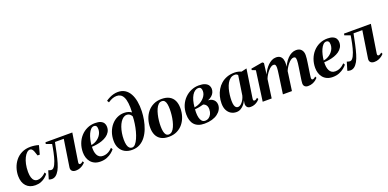

<svg xmlns="http://www.w3.org/2000/svg" viewBox="-5 -1768 5486 2717"><g transform="rotate(-20 2738.0 -409.0)"><path d="M202 11Q115 11 65 -43.5Q15 -98 14.5 -194.5Q14.5 -256.5 34 -315.5Q53.5 -374.5 91.8 -422Q130 -469.5 187 -497.2Q244 -525 318 -525Q346.5 -525 381.2 -520.2Q416 -515.5 441 -506L405.5 -375L372.5 -375.5Q360 -418 349.5 -443Q339 -468 327.2 -479.2Q315.5 -490.5 298 -490.5Q274.5 -490.5 251 -469.2Q227.5 -448 208 -409.2Q188.5 -370.5 177 -318Q165.5 -265.5 165.5 -202Q166 -150 177 -116.5Q188 -83 208 -66.5Q228 -50 256 -50Q281 -50 304.5 -59.5Q328 -69 348.2 -83.8Q368.5 -98.5 383 -115L398 -89Q381 -66 353.5 -42.8Q326 -19.5 288.2 -4.2Q250.5 11 202 11Z M879 -87Q876.5 -68 883 -61.8Q889.5 -55.5 896.5 -55.5Q905.5 -55.5 917.2 -61Q929 -66.5 943 -80L955 -57Q943 -43 922.5 -27.2Q902 -11.5 873.8 0Q845.5 11.5 810.5 11.5Q772 11.5 752.8 -8.5Q733.5 -28.5 739 -63.5L801.5 -470H669Q652 -384.5 635.8 -309.5Q619.5 -234.5 601.8 -175Q584 -115.5 562 -75.5Q537 -32 509.8 -12Q482.5 8 450 8Q436 8 423.2 4.8Q410.5 1.5 405 -2L442.5 -126.5Q448 -125 455.5 -122.2Q463 -119.5 471.8 -117.5Q480.5 -115.5 489 -115.5Q506 -115.5 520.2 -130Q534.5 -144.5 546.5 -168Q558.5 -191.5 568 -219.5Q577.5 -247.5 584.5 -274Q593.5 -307.5 600.5 -341.8Q607.5 -376 612.8 -406Q618 -436 621.5 -457L536.5 -488.5L541.5 -512.5H945.5Z M1400.5 -95.5Q1385.5 -75 1355.2 -50Q1325 -25 1281.5 -7Q1238 11 1182.5 11Q1132.5 11 1096 -5.8Q1059.5 -22.5 1035.8 -51.8Q1012 -81 1000.8 -118Q989.5 -155 989.5 -195Q989.5 -265 1012 -325.5Q1034.5 -386 1075.5 -431.5Q1116.5 -477 1171.8 -502.5Q1227 -528 1292.5 -528Q1342.5 -528 1374 -514.2Q1405.5 -500.5 1420.2 -476.5Q1435 -452.5 1435 -421.5Q1435.5 -378 1416.2 -345.8Q1397 -313.5 1365 -291.2Q1333 -269 1294 -255.2Q1255 -241.5 1214 -234.8Q1173 -228 1137.5 -227Q1135 -192 1139.5 -160.5Q1144 -129 1156 -104.8Q1168 -80.5 1189.2 -66.5Q1210.5 -52.5 1242 -52.5Q1273 -52.5 1299.2 -62Q1325.5 -71.5 1347 -87.5Q1368.5 -103.5 1385 -121.5ZM1264.5 -493.5Q1237.5 -493.5 1216 -471.5Q1194.5 -449.5 1178.5 -414Q1162.5 -378.5 1152.5 -336.2Q1142.5 -294 1139 -253Q1163 -256.5 1187.2 -266.5Q1211.5 -276.5 1233.5 -292.8Q1255.5 -309 1272.2 -330.2Q1289 -351.5 1298.8 -377.2Q1308.5 -403 1308.5 -432.5Q1308 -465.5 1296.5 -479.5Q1285 -493.5 1264.5 -493.5Z M1659.5 9Q1597 9 1551 -16.2Q1505 -41.5 1479.5 -88.8Q1454 -136 1454 -201.5Q1454 -271.5 1475.5 -330.2Q1497 -389 1534.5 -432.5Q1572 -476 1621.5 -499.5Q1671 -523 1727.5 -523Q1762 -523 1791.5 -513.2Q1821 -503.5 1837 -489.5Q1841.5 -573 1834.2 -629.8Q1827 -686.5 1810 -720.2Q1793 -754 1767.8 -769Q1742.5 -784 1710.5 -784Q1680 -784 1649 -773.2Q1618 -762.5 1579 -736L1561 -765.5Q1587.5 -784.5 1617.5 -799.2Q1647.5 -814 1679.8 -822.5Q1712 -831 1745.5 -831Q1807.5 -831 1851.5 -802.8Q1895.5 -774.5 1923.2 -724.2Q1951 -674 1963 -606.5Q1975 -539 1972.5 -460.5Q1970.5 -398 1958.5 -332Q1946.5 -266 1923.2 -205.2Q1900 -144.5 1863.8 -96Q1827.5 -47.5 1777 -19.2Q1726.5 9 1659.5 9ZM1669.5 -22.5Q1696 -22.5 1719.2 -49Q1742.5 -75.5 1762 -119.5Q1781.5 -163.5 1795.8 -217.2Q1810 -271 1818.2 -327.2Q1826.5 -383.5 1827.5 -432.5Q1821.5 -446 1811.2 -457.8Q1801 -469.5 1786.5 -476.8Q1772 -484 1752 -484Q1725 -484 1701.5 -467.2Q1678 -450.5 1658.2 -420.8Q1638.5 -391 1624.5 -351.2Q1610.5 -311.5 1602.8 -265Q1595 -218.5 1595 -169Q1595 -119 1603.8 -86.5Q1612.5 -54 1629.2 -38.2Q1646 -22.5 1669.5 -22.5Z M2292 -527Q2363.5 -527 2409.5 -501.2Q2455.5 -475.5 2478 -428Q2500.5 -380.5 2500.5 -314.5Q2500.5 -249.5 2481.5 -190.5Q2462.5 -131.5 2425.8 -85.8Q2389 -40 2335 -13.5Q2281 13 2211.5 13Q2140.5 13 2094.5 -13Q2048.5 -39 2026.2 -86.8Q2004 -134.5 2004 -198Q2003.5 -265 2022.8 -324.5Q2042 -384 2079.2 -429.5Q2116.5 -475 2170 -501Q2223.5 -527 2292 -527ZM2285 -495.5Q2256 -495.5 2233.8 -474.2Q2211.5 -453 2195.8 -417.5Q2180 -382 2169.8 -338.8Q2159.5 -295.5 2154.5 -250Q2149.5 -204.5 2150 -165Q2150 -121 2157 -88.2Q2164 -55.5 2179.2 -37.2Q2194.5 -19 2220 -19Q2249 -19 2271.2 -40.2Q2293.5 -61.5 2309.2 -97.2Q2325 -133 2335.2 -176.5Q2345.5 -220 2350.2 -265Q2355 -310 2355 -350Q2355 -393 2349 -425.8Q2343 -458.5 2328.2 -477Q2313.5 -495.5 2285 -495.5Z M2749 10.5Q2696.5 10.5 2658.5 -4.2Q2620.5 -19 2596 -46.8Q2571.5 -74.5 2559.8 -113.5Q2548 -152.5 2548 -200.5Q2548 -275 2573.2 -335Q2598.5 -395 2641.8 -438Q2685 -481 2739.8 -504Q2794.5 -527 2852.5 -527Q2911 -527 2946 -511.8Q2981 -496.5 2996.5 -472Q3012 -447.5 3012 -419Q3012 -388.5 2999.2 -362.2Q2986.5 -336 2962.5 -315.8Q2938.5 -295.5 2906 -283Q2939 -283 2964.8 -269.2Q2990.5 -255.5 3005.2 -231.5Q3020 -207.5 3020 -176Q3020 -138.5 3001.2 -104.8Q2982.5 -71 2947.2 -45Q2912 -19 2861.8 -4.2Q2811.5 10.5 2749 10.5ZM2771.5 -25.5Q2801.5 -25.5 2825.8 -42Q2850 -58.5 2864.8 -88.2Q2879.5 -118 2880 -157.5Q2880.5 -184.5 2873 -203.2Q2865.5 -222 2852 -233.5Q2838.5 -245 2821 -251Q2810 -248.5 2796.8 -245Q2783.5 -241.5 2769.2 -238.2Q2755 -235 2739 -232.5Q2728 -231 2716 -229.5Q2704 -228 2690.5 -227.5Q2689 -216.5 2688.2 -203Q2687.5 -189.5 2687.5 -175.5Q2687.5 -135.5 2695.8 -101.2Q2704 -67 2722.5 -46.2Q2741 -25.5 2771.5 -25.5ZM2692.5 -254Q2716 -258 2736.5 -264.8Q2757 -271.5 2774 -280.2Q2791 -289 2802.5 -298Q2827 -316 2844.8 -336.8Q2862.5 -357.5 2872.5 -381.5Q2882.5 -405.5 2882.5 -431Q2882.5 -462 2871.2 -477.8Q2860 -493.5 2834.5 -493.5Q2807 -493.5 2783 -476.8Q2759 -460 2740.2 -429Q2721.5 -398 2709.2 -353.8Q2697 -309.5 2692.5 -254Z M3506.5 -89.5Q3504 -69.5 3509 -62.5Q3514 -55.5 3523.5 -55.5Q3534 -55.5 3545 -61.2Q3556 -67 3569 -80.5L3581 -57Q3569.5 -42 3550 -26.2Q3530.5 -10.5 3503.5 0.2Q3476.5 11 3443 11Q3404.5 11 3388.5 -11.5Q3372.5 -34 3375.5 -65L3382.5 -109.5Q3371.5 -81 3349.2 -53.2Q3327 -25.5 3296.8 -7.2Q3266.5 11 3229.5 11Q3185.5 11 3149.2 -10.2Q3113 -31.5 3091.5 -73Q3070 -114.5 3070 -175Q3070 -229.5 3083.2 -280.8Q3096.5 -332 3122.5 -376.2Q3148.5 -420.5 3187 -453.8Q3225.5 -487 3276.2 -505.8Q3327 -524.5 3389.5 -524.5Q3419 -524.5 3444.5 -518.2Q3470 -512 3491.5 -502.5L3571.5 -521.5ZM3429 -471.5Q3425 -480 3413.8 -487Q3402.5 -494 3384 -494Q3346 -494 3318 -473.2Q3290 -452.5 3270.2 -417.5Q3250.5 -382.5 3238.8 -339.2Q3227 -296 3221.5 -250.5Q3216 -205 3216 -164Q3216 -120 3223.8 -94.8Q3231.5 -69.5 3244.8 -59.2Q3258 -49 3274 -49Q3290 -49 3306.5 -59Q3323 -69 3338 -87Q3353 -105 3365.5 -129.2Q3378 -153.5 3385 -181Z M3830.5 -509 3809.5 -343Q3823.5 -376 3844.5 -408.2Q3865.5 -440.5 3892.2 -467Q3919 -493.5 3950 -509.5Q3981 -525.5 4016 -525.5Q4054.5 -525.5 4077.8 -508Q4101 -490.5 4110.8 -458.2Q4120.5 -426 4117.5 -382.5Q4117 -374.5 4115.5 -362Q4114 -349.5 4112 -335.2Q4110 -321 4107.5 -308L4092.5 -294.5Q4110 -347 4134.2 -389.5Q4158.5 -432 4187.8 -462.5Q4217 -493 4250 -509.2Q4283 -525.5 4317.5 -525.5Q4370 -525.5 4396.8 -494.5Q4423.5 -463.5 4423.5 -412.5Q4423.5 -388.5 4420.2 -360.5Q4417 -332.5 4412.5 -302.2Q4408 -272 4403.5 -242Q4399.5 -215 4394.8 -184.8Q4390 -154.5 4386.5 -128Q4383 -101.5 4381.5 -85Q4381.5 -67.5 4386.5 -61.5Q4391.5 -55.5 4399.5 -55.5Q4408.5 -55.5 4420 -61.2Q4431.5 -67 4445.5 -81L4457 -57.5Q4446 -44.5 4425.8 -28.5Q4405.5 -12.5 4375.8 -0.5Q4346 11.5 4306 11.5Q4288 11.5 4272.8 4.5Q4257.5 -2.5 4249 -16.2Q4240.5 -30 4240.5 -51Q4240.5 -64.5 4244.2 -93.2Q4248 -122 4253.5 -156.8Q4259 -191.5 4263.5 -221.5Q4268.5 -254 4273 -285.2Q4277.5 -316.5 4280.8 -342.5Q4284 -368.5 4283.5 -385Q4283.5 -413 4276.5 -425.8Q4269.5 -438.5 4248.5 -438.5Q4229.5 -438.5 4207.2 -423.2Q4185 -408 4162.8 -381Q4140.5 -354 4121.2 -318.5Q4102 -283 4089.5 -242.5L4111 -327.5Q4109 -309.5 4107.2 -294.8Q4105.5 -280 4103.5 -265.2Q4101.5 -250.5 4099 -232L4066.5 0H3930.5L3962 -221.5Q3966.5 -254 3971 -285.5Q3975.5 -317 3978.5 -343Q3981.5 -369 3981.5 -384.5Q3981 -413 3973.8 -425.8Q3966.5 -438.5 3945 -438.5Q3927.5 -438.5 3907 -424.8Q3886.5 -411 3866.2 -388Q3846 -365 3828.8 -336.8Q3811.5 -308.5 3800.5 -279.5L3761.5 0H3626L3688.5 -452L3633 -474L3636.5 -494.5L3810.5 -525Z M4898.5 -95.5Q4883.5 -75 4853.2 -50Q4823 -25 4779.5 -7Q4736 11 4680.5 11Q4630.5 11 4594 -5.8Q4557.5 -22.5 4533.8 -51.8Q4510 -81 4498.8 -118Q4487.5 -155 4487.5 -195Q4487.5 -265 4510 -325.5Q4532.5 -386 4573.5 -431.5Q4614.5 -477 4669.8 -502.5Q4725 -528 4790.5 -528Q4840.5 -528 4872 -514.2Q4903.5 -500.5 4918.2 -476.5Q4933 -452.5 4933 -421.5Q4933.5 -378 4914.2 -345.8Q4895 -313.5 4863 -291.2Q4831 -269 4792 -255.2Q4753 -241.5 4712 -234.8Q4671 -228 4635.5 -227Q4633 -192 4637.5 -160.5Q4642 -129 4654 -104.8Q4666 -80.5 4687.2 -66.5Q4708.5 -52.5 4740 -52.5Q4771 -52.5 4797.2 -62Q4823.5 -71.5 4845 -87.5Q4866.5 -103.5 4883 -121.5ZM4762.5 -493.5Q4735.5 -493.5 4714 -471.5Q4692.5 -449.5 4676.5 -414Q4660.5 -378.5 4650.5 -336.2Q4640.5 -294 4637 -253Q4661 -256.5 4685.2 -266.5Q4709.5 -276.5 4731.5 -292.8Q4753.5 -309 4770.2 -330.2Q4787 -351.5 4796.8 -377.2Q4806.5 -403 4806.5 -432.5Q4806 -465.5 4794.5 -479.5Q4783 -493.5 4762.5 -493.5Z M5375 -87Q5372.5 -68 5379 -61.8Q5385.5 -55.5 5392.5 -55.5Q5401.5 -55.5 5413.2 -61Q5425 -66.5 5439 -80L5451 -57Q5439 -43 5418.5 -27.2Q5398 -11.5 5369.8 0Q5341.5 11.5 5306.5 11.5Q5268 11.5 5248.8 -8.5Q5229.5 -28.5 5235 -63.5L5297.5 -470H5165Q5148 -384.5 5131.8 -309.5Q5115.5 -234.5 5097.8 -175Q5080 -115.5 5058 -75.5Q5033 -32 5005.8 -12Q4978.5 8 4946 8Q4932 8 4919.2 4.8Q4906.5 1.5 4901 -2L4938.5 -126.5Q4944 -125 4951.5 -122.2Q4959 -119.5 4967.8 -117.5Q4976.5 -115.5 4985 -115.5Q5002 -115.5 5016.2 -130Q5030.5 -144.5 5042.5 -168Q5054.5 -191.5 5064 -219.5Q5073.5 -247.5 5080.5 -274Q5089.5 -307.5 5096.5 -341.8Q5103.5 -376 5108.8 -406Q5114 -436 5117.5 -457L5032.5 -488.5L5037.5 -512.5H5441.5Z"/></g></svg>

Font: Merriweather 120pt
Style: Bold Italic
Weight: 700
Italic angle: -7.8°
Version: Version 2.101